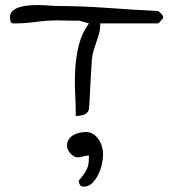

<svg xmlns="http://www.w3.org/2000/svg" viewBox="-20 -442 658 741"><path d="M285.2 -362.3Q284.2 -362.3 273.9 -362.3Q263.7 -362.3 251 -362.3Q238.3 -362.3 225.6 -362.8Q212.9 -363.3 207 -363.3Q160.2 -363.3 117.7 -357.4Q75.2 -351.6 32.2 -351.6Q22.5 -351.6 20.5 -359.9Q18.6 -368.2 18.6 -376Q18.6 -391.6 29.8 -400.9Q41 -410.2 57.6 -415Q74.2 -419.9 94.7 -421.4Q115.2 -422.9 134.8 -422.4Q154.3 -421.9 170.4 -420.4Q186.5 -418.9 195.3 -418.9Q292 -418.9 392.6 -411.6Q493.2 -404.3 589.8 -399.4Q590.8 -399.4 593.8 -397Q596.7 -394.5 600.1 -391.1Q603.5 -387.7 606 -384.8Q608.4 -381.8 608.4 -379.9Q608.4 -378.9 609.4 -378.9V-377L610.4 -376Q610.4 -375 609.9 -374.5Q609.4 -374 609.4 -373Q608.4 -372.1 608.4 -371.1Q607.4 -369.1 604.5 -365.7Q601.6 -362.3 598.6 -359.4Q595.7 -356.4 593.3 -354Q590.8 -351.6 589.8 -351.6H367.2Q367.2 -332 362.8 -314.9Q358.4 -297.9 352.5 -281.2Q346.7 -264.6 341.3 -247.1Q335.9 -229.5 334 -209V-200.2Q333 -192.4 332.5 -178.2Q332 -164.1 330.6 -146.5Q329.1 -128.9 328.6 -109.4Q328.1 -89.8 326.7 -71.8Q325.2 -53.7 324.7 -39.6Q324.2 -25.4 323.2 -19.5Q317.4 -2.9 301.8 1.5Q286.1 5.9 272.5 5.9Q272.5 -36.1 270 -83Q267.6 -129.9 270.5 -177.2Q273.4 -224.6 284.7 -269.5Q295.9 -314.5 323.2 -351.6ZM283.2 255.9Q295.9 241.2 303.2 231Q310.5 220.7 315.4 210.4Q320.3 200.2 321.8 188Q323.2 175.8 323.2 158.2Q322.3 158.2 321.8 158.2Q321.3 158.2 319.3 158.2Q318.4 158.2 313 159.2Q307.6 160.2 301.3 161.6Q294.9 163.1 289.6 164.1Q284.2 165 283.2 165H278.3Q271.5 165 264.2 160.6Q256.8 156.2 251 149.4Q245.1 142.6 241.7 134.8Q238.3 127 238.3 121.1Q238.3 106.4 245.1 96.2Q252 85.9 262.7 79.6Q273.4 73.2 286.6 70.3Q299.8 67.4 311.5 67.4Q327.1 67.4 339.4 75.2Q351.6 83 360.4 95.7Q369.1 108.4 373.5 123.5Q377.9 138.7 377.9 154.3Q377.9 168.9 373.5 189.9Q369.1 210.9 359.9 230.5Q350.6 250 336.4 264.2Q322.3 278.3 303.7 278.3Q293.9 278.3 290 273.4Q286.1 268.6 283.2 255.9Z"/></svg>

Font: Swanky and Moo Moo Cyrillic
Style: Regular
Weight: 400
Designer: Kimberly Geswein; Denis Ignatov
Foundry: Kimberly Geswein; Denis Ignatov
Version: Version 1.003 June 27, 2018